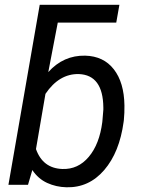

<svg xmlns="http://www.w3.org/2000/svg" viewBox="-20 -770 589 800"><path d="M477.5 -750 464.4 -675.8H220.7L181.2 -469.7Q244.6 -540 335 -538.1Q411.6 -536.1 454.3 -481.2Q497.1 -426.3 498.5 -330.6Q499 -299.3 496.1 -270L495.1 -262.2Q478 -135.7 414.3 -61.5Q350.6 12.7 256.8 10.3Q213.9 9.3 176.5 -7.8Q139.2 -24.9 114.7 -61.5L96.7 0H15.1L145.5 -750ZM407.2 -272 410.6 -313V-322.3Q409.2 -457.5 308.6 -461.4Q226.6 -463.4 169.4 -378.9L129.9 -148.9Q158.2 -68.8 239.7 -65.9Q305.2 -63.5 349.9 -116.5Q394.5 -169.4 406.2 -261.2Z"/></svg>

Font: Roboto
Style: Italic
Weight: 400
Italic angle: -12°
Designer: Google
Version: Version 2.134; 2016; ttfautohint (v1.6)